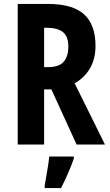

<svg xmlns="http://www.w3.org/2000/svg" viewBox="-20 -827 557 975"><path d="M224 -807Q348 -807 406.5 -754.5Q465 -702 465 -594Q465 -528 437 -480Q409 -432 359 -404L513 -93H369L241 -373H204V-93H70V-807ZM216 -686H204V-486H221Q281 -486 304 -514Q327 -542 327 -590Q327 -643 299 -664.5Q271 -686 216 -686ZM355 -22Q342 15 325 54Q308 93 290 128H207V115Q210 98 214.5 71.5Q219 45 223.5 17.5Q228 -10 230 -32H355Z"/></svg>

Font: Noto Sans Kannada UI ExtraCondensed
Style: Bold
Weight: 700
Width: 2
Designer: Jelle Bosma - Monotype Design Team
Foundry: Monotype Imaging Inc.
Version: Version 2.005; ttfautohint (v1.8.4.7-5d5b)